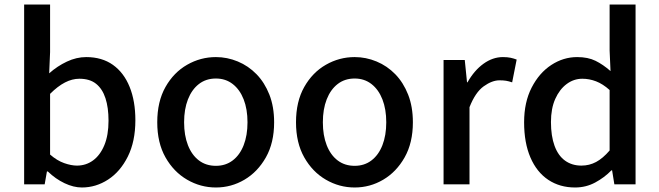

<svg xmlns="http://www.w3.org/2000/svg" viewBox="-20 -817 2923 851"><path d="M343 14Q306 14 266 -5Q226 -24 192 -57H188L178 0H87V-797H202V-586L198 -492Q234 -524 276.5 -544Q319 -564 362 -564Q432 -564 480.5 -529.5Q529 -495 554.5 -432Q580 -369 580 -284Q580 -190 546.5 -123Q513 -56 459 -21Q405 14 343 14ZM321 -83Q361 -83 392.5 -106Q424 -129 442.5 -173.5Q461 -218 461 -282Q461 -340 447.5 -381.5Q434 -423 406 -445.5Q378 -468 332 -468Q300 -468 268 -451.5Q236 -435 202 -401V-132Q233 -105 264.5 -94Q296 -83 321 -83Z M937 14Q869 14 809.5 -20.5Q750 -55 713.5 -119.5Q677 -184 677 -275Q677 -367 713.5 -431.5Q750 -496 809.5 -530Q869 -564 937 -564Q987 -564 1034 -544.5Q1081 -525 1117 -488Q1153 -451 1174 -397.5Q1195 -344 1195 -275Q1195 -184 1158.5 -119.5Q1122 -55 1063.5 -20.5Q1005 14 937 14ZM937 -82Q980 -82 1011.5 -106Q1043 -130 1060 -173.5Q1077 -217 1077 -275Q1077 -333 1060 -376.5Q1043 -420 1011.5 -444.5Q980 -469 937 -469Q893 -469 861.5 -444.5Q830 -420 813 -376.5Q796 -333 796 -275Q796 -217 813 -173.5Q830 -130 861.5 -106Q893 -82 937 -82Z M1552 14Q1484 14 1424.5 -20.5Q1365 -55 1328.5 -119.5Q1292 -184 1292 -275Q1292 -367 1328.5 -431.5Q1365 -496 1424.5 -530Q1484 -564 1552 -564Q1602 -564 1649 -544.5Q1696 -525 1732 -488Q1768 -451 1789 -397.5Q1810 -344 1810 -275Q1810 -184 1773.5 -119.5Q1737 -55 1678.5 -20.5Q1620 14 1552 14ZM1552 -82Q1595 -82 1626.5 -106Q1658 -130 1675 -173.5Q1692 -217 1692 -275Q1692 -333 1675 -376.5Q1658 -420 1626.5 -444.5Q1595 -469 1552 -469Q1508 -469 1476.5 -444.5Q1445 -420 1428 -376.5Q1411 -333 1411 -275Q1411 -217 1428 -173.5Q1445 -130 1476.5 -106Q1508 -82 1552 -82Z M1946 0V-551H2040L2050 -452H2052Q2082 -505 2123 -534.5Q2164 -564 2209 -564Q2229 -564 2243 -561Q2257 -558 2270 -553L2250 -452Q2235 -457 2223 -459Q2211 -461 2194 -461Q2161 -461 2124 -434.5Q2087 -408 2061 -342V0Z M2529 14Q2461 14 2410 -20Q2359 -54 2331 -119Q2303 -184 2303 -275Q2303 -364 2336.5 -429Q2370 -494 2423.5 -529Q2477 -564 2538 -564Q2586 -564 2619.5 -547.5Q2653 -531 2686 -502L2682 -593V-797H2797V0H2703L2693 -62H2690Q2659 -30 2618 -8Q2577 14 2529 14ZM2557 -83Q2592 -83 2622 -99Q2652 -115 2682 -150V-418Q2652 -445 2622 -456.5Q2592 -468 2561 -468Q2523 -468 2491.5 -444.5Q2460 -421 2441 -378.5Q2422 -336 2422 -276Q2422 -214 2438 -170.5Q2454 -127 2484.5 -105Q2515 -83 2557 -83Z"/></svg>

Font: Noto Sans JP Thin Medium
Style: Regular
Weight: 500
Version: Version 2.004-H2;hotconv 1.0.118;makeotfexe 2.5.65603